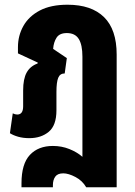

<svg xmlns="http://www.w3.org/2000/svg" viewBox="-20 -581 570 813"><path d="M71 212V195Q71 113 106.5 75Q142 37 204 37Q241 37 273.5 50Q306 63 329 83V-341Q329 -391 313.5 -416Q298 -441 263 -441Q232 -441 219.5 -421.5Q207 -402 205 -374L263 -335L254 -270Q234 -270 226.5 -251.5Q219 -233 219 -192V-114Q219 -50 186.5 -23Q154 4 104 4Q78 4 57 -2Q36 -8 22 -17L34 -101Q44 -96 53 -96Q78 -96 78 -131V-198Q78 -247 93 -274Q108 -301 139 -312L140 -316L56 -355V-381Q56 -430 79 -471Q102 -512 148.5 -536.5Q195 -561 266 -561Q367 -561 420.5 -508.5Q474 -456 474 -350V212H345Q329 184 299.5 168.5Q270 153 248 153Q224 153 214 167Q204 181 204 203V212Z"/></svg>

Font: Noto Sans Thai ExtCond ExtBd
Style: Regular
Weight: 800
Width: 2
Designer: Monotype Design Team
Foundry: Monotype Imaging Inc.
Version: Version 2.002; ttfautohint (v1.8.4.7-5d5b)